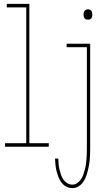

<svg xmlns="http://www.w3.org/2000/svg" viewBox="-20 -755 540 988"><path d="M6 0V-18H115V-717H15V-735H131V-18H231V0ZM433 -654Q428 -654 423 -655.5Q418 -657 415 -661Q412 -665 411 -670Q410 -675 410 -680Q410 -685 411 -690Q412 -695 415 -699Q418 -703 423 -705Q428 -707 433 -707Q438 -707 442.5 -705Q447 -703 450 -699Q453 -695 454 -690Q455 -685 455 -680Q455 -675 454 -670Q453 -665 450 -661Q447 -657 442.5 -655.5Q438 -654 433 -654ZM352 213Q336 213 321.5 205.5Q307 198 297 185Q287 172 281 156.5Q275 141 271 125.5Q267 110 265.5 93.5Q264 77 263 61H280Q280 75 281.5 89Q283 103 286 116.5Q289 130 293.5 143.5Q298 157 306 168.5Q314 180 326 187.5Q338 195 352 195Q366 195 377.5 187Q389 179 396.5 168Q404 157 408.5 144Q413 131 416.5 118Q420 105 422 91.5Q424 78 425 64.5Q426 51 426.5 37.5Q427 24 427 10V-512H323V-530H444V10Q444 25 443.5 40.5Q443 56 441.5 71Q440 86 437 101Q434 116 430 131Q426 146 420 160Q414 174 404.5 186Q395 198 381.5 205.5Q368 213 352 213Z"/></svg>

Font: Iosevka Slab Thin
Style: Regular
Weight: 100
Monospace: yes
Designer: Belleve Invis
Foundry: Belleve Invis
Version: Version 11.1.0; ttfautohint (v1.8.3)